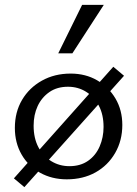

<svg xmlns="http://www.w3.org/2000/svg" viewBox="-20 -727 563 788"><path d="M254 9Q193 9 144.5 -18Q96 -45 68.5 -93Q41 -141 41 -202Q41 -267 70.5 -317Q100 -367 152 -396Q204 -425 270 -425Q331 -425 378.5 -397.5Q426 -370 454 -322.5Q482 -275 482 -214Q482 -150 452.5 -99Q423 -48 372 -19.5Q321 9 254 9ZM265 -45Q310 -45 341.5 -67Q373 -89 389 -126Q405 -163 405 -206Q405 -257 385.5 -293.5Q366 -330 333 -350.5Q300 -371 259 -371Q214 -371 182.5 -349Q151 -327 134.5 -291.5Q118 -256 118 -211Q118 -160 137.5 -123Q157 -86 190.5 -65.5Q224 -45 265 -45ZM80 41 37 5 445 -453 489 -416ZM219 -508 317 -707H406L277 -508Z"/></svg>

Font: Ysabeau Office Medium
Style: Regular
Weight: 500
Designer: Christian Thalmann (Catharsis Fonts)
Version: Version 2.001;gftools[0.9.30]; featfreeze: tnum,lnum,ss02